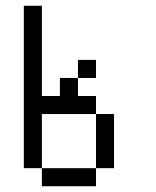

<svg xmlns="http://www.w3.org/2000/svg" viewBox="-20 -645 540 665"><path d="M312.5 -375V-437.5H250V-375H187.5V-312.5H125V-625H62.5V-62.5H125V0H312.5V-62.5H125V-250H312.5V-62.5H375V-250H312.5V-312.5H250V-375Z"/></svg>

Font: BFUnifontExMono
Style: Regular
Weight: 500
Version: Version 15.0.06